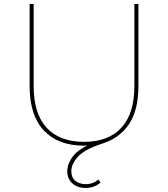

<svg xmlns="http://www.w3.org/2000/svg" viewBox="-20 -720 834 953"><path d="M314 130Q314 92 343.5 54Q373 16 451 -14L435 1Q411 3 397 3Q269 3 198 -72Q127 -147 127 -293V-700H147V-294Q147 -156 211.5 -86Q276 -16 397 -16Q518 -16 582.5 -86Q647 -156 647 -294V-700H667V-293Q667 -175 621.5 -105.5Q576 -36 490 -8Q400 21 367 57.5Q334 94 334 130Q334 161 354 177.5Q374 194 406 194Q424 194 440 188Q456 182 468 171L479 186Q463 200 444.5 206.5Q426 213 405 213Q365 213 339.5 190.5Q314 168 314 130Z"/></svg>

Font: iiserrat Thin
Style: Regular
Weight: 100
Designer: Akira Ohta
Foundry: Akira Ohta
Version: Version 1.200;Glyphs 3.3.1 (3343)